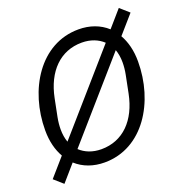

<svg xmlns="http://www.w3.org/2000/svg" viewBox="-140 -866 983 1034"><g transform="rotate(-20 352.0 -349.0)"><path d="M298 12C519 12 652 -207 652 -438C652 -502 638 -554 614 -596L704 -699L653 -744L572 -651C529 -690 473 -710 409 -710C188 -710 55 -491 55 -260C55 -196 69 -144 93 -102L3 1L54 46L135 -47C178 -8 234 12 298 12ZM142 -305 162 -405C191 -550 278 -637 401 -637C452 -637 493 -620 523 -592L147 -162C139 -184 135 -209 135 -236C135 -256 137 -280 142 -305ZM306 -61C255 -61 214 -78 184 -106L560 -536C568 -514 572 -489 572 -462C572 -442 570 -418 565 -393L545 -293C516 -148 429 -61 306 -61Z"/></g></svg>

Font: Braiins Sans
Style: Italic
Weight: 400
Italic angle: -11.31°
Designer: Mike Abbink, Paul van der Laan, Pieter van Rosmalen, Jiri Chlebus, Lubos Buracinsky
Foundry: Bold Monday, Sudetype
Version: Version 1.000;hotconv 1.0.109;makeotfexe 2.5.65596